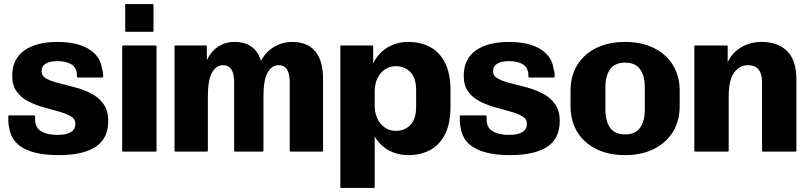

<svg xmlns="http://www.w3.org/2000/svg" viewBox="-20 -750 4003 950"><path d="M25.5 -179H147.5Q153.5 -179 153.5 -174.5Q153.5 -162 153.8 -154Q154 -146 157 -135.5Q164.5 -108 193.8 -95.2Q223 -82.5 264 -82.5Q353 -82.5 353 -138.5Q353 -161.5 330.2 -174.8Q307.5 -188 272 -197.8Q236.5 -207.5 196.5 -218.8Q156.5 -230 121 -248Q85.5 -266 63 -296.2Q40.5 -326.5 40.5 -374.5Q40.5 -458 100 -500.2Q159.5 -542.5 264 -542.5Q360 -542.5 417.8 -508.2Q475.5 -474 485 -410.5Q487.5 -403.5 489 -394.5Q490.5 -385.5 490.5 -371Q490.5 -366.5 485.5 -366.5H366Q360.5 -366.5 360.5 -371.5Q360.5 -382.5 360 -389Q359.5 -395.5 356 -403Q349.5 -425 324.8 -436.2Q300 -447.5 264.5 -447.5Q227 -447.5 206.2 -435Q185.5 -422.5 185.5 -398Q185.5 -374.5 209.2 -361.2Q233 -348 270.5 -338.8Q308 -329.5 350.2 -318.2Q392.5 -307 430 -288Q467.5 -269 491.5 -236.2Q515.5 -203.5 515.5 -151Q515.5 -64 452.8 -23.2Q390 17.5 271 17.5Q159.5 17.5 97.5 -15.8Q35.5 -49 25 -119.5Q22 -132.5 21.5 -146.2Q21 -160 21 -175Q21 -179 25.5 -179Z M739.5 -725V-597.5Q739.5 -592.5 734.5 -592.5H604.5Q599.5 -592.5 599.5 -597.5V-725Q599.5 -730 604.5 -730H734.5Q739.5 -730 739.5 -725ZM754.5 -520V-5Q754.5 0 749.5 0H589.5Q584.5 0 584.5 -5V-520Q584.5 -525 589.5 -525H749.5Q754.5 -525 754.5 -520Z M848.5 -525H998.5Q1003.5 -525 1003.5 -520V-452Q1023 -494.5 1058.5 -518.5Q1094 -542.5 1140.5 -542.5Q1242.5 -542.5 1271.5 -449Q1294.5 -493 1335.8 -517.8Q1377 -542.5 1426 -542.5Q1499.5 -542.5 1539 -497.2Q1578.5 -452 1578.5 -356.5V-5Q1578.5 0 1573.5 0H1418.5Q1413.5 0 1413.5 -5V-344Q1413.5 -427.5 1358.5 -427.5Q1324 -427.5 1303.8 -390.2Q1283.5 -353 1283.5 -274V-5Q1283.5 0 1278.5 0H1143.5Q1138.5 0 1138.5 -5V-344Q1138.5 -427.5 1083.5 -427.5Q1049 -427.5 1028.8 -390.2Q1008.5 -353 1008.5 -274V-5Q1008.5 0 1003.5 0H848.5Q843.5 0 843.5 -5V-520Q843.5 -525 848.5 -525Z M1664 175V-520Q1664 -525 1669 -525H1821.5Q1826.5 -525 1826.5 -520V-436.5Q1851.5 -488 1897.5 -515.2Q1943.5 -542.5 2001 -542.5Q2060.5 -542.5 2107.5 -517.8Q2154.5 -493 2181.8 -439.8Q2209 -386.5 2209 -301.5V-223.5Q2209 -138.5 2181.8 -85.2Q2154.5 -32 2107.5 -7.2Q2060.5 17.5 2001 17.5Q1947.5 17.5 1904 -6Q1860.5 -29.5 1834 -74.5V175Q1834 180 1829 180H1669Q1664 180 1664 175ZM1834 -231Q1834 -171 1864.2 -136.8Q1894.5 -102.5 1938.5 -102.5Q1982.5 -102.5 2010.8 -131.8Q2039 -161 2039 -221V-304Q2039 -364 2010.8 -393.2Q1982.5 -422.5 1938.5 -422.5Q1894.5 -422.5 1864.2 -388.2Q1834 -354 1834 -294Z M2259.5 -179H2381.5Q2387.5 -179 2387.5 -174.5Q2387.5 -162 2387.8 -154Q2388 -146 2391 -135.5Q2398.5 -108 2427.8 -95.2Q2457 -82.5 2498 -82.5Q2587 -82.5 2587 -138.5Q2587 -161.5 2564.2 -174.8Q2541.5 -188 2506 -197.8Q2470.5 -207.5 2430.5 -218.8Q2390.5 -230 2355 -248Q2319.5 -266 2297 -296.2Q2274.5 -326.5 2274.5 -374.5Q2274.5 -458 2334 -500.2Q2393.5 -542.5 2498 -542.5Q2594 -542.5 2651.8 -508.2Q2709.5 -474 2719 -410.5Q2721.5 -403.5 2723 -394.5Q2724.5 -385.5 2724.5 -371Q2724.5 -366.5 2719.5 -366.5H2600Q2594.5 -366.5 2594.5 -371.5Q2594.5 -382.5 2594 -389Q2593.5 -395.5 2590 -403Q2583.5 -425 2558.8 -436.2Q2534 -447.5 2498.5 -447.5Q2461 -447.5 2440.2 -435Q2419.5 -422.5 2419.5 -398Q2419.5 -374.5 2443.2 -361.2Q2467 -348 2504.5 -338.8Q2542 -329.5 2584.2 -318.2Q2626.5 -307 2664 -288Q2701.5 -269 2725.5 -236.2Q2749.5 -203.5 2749.5 -151Q2749.5 -64 2686.8 -23.2Q2624 17.5 2505 17.5Q2393.5 17.5 2331.5 -15.8Q2269.5 -49 2259 -119.5Q2256 -132.5 2255.5 -146.2Q2255 -160 2255 -175Q2255 -179 2259.5 -179Z M2803 -224V-301.5Q2803 -374 2836.2 -428.2Q2869.5 -482.5 2930.2 -512.5Q2991 -542.5 3073 -542.5Q3154.5 -542.5 3215.2 -512.5Q3276 -482.5 3309.5 -428.2Q3343 -374 3343 -301.5V-224Q3343 -151.5 3309.5 -97.2Q3276 -43 3215.2 -12.8Q3154.5 17.5 3073 17.5Q2991 17.5 2930.2 -12.8Q2869.5 -43 2836.2 -97.2Q2803 -151.5 2803 -224ZM2975.5 -209Q2975.5 -151 2998.5 -118Q3021.5 -85 3073 -85Q3124 -85 3147.2 -118Q3170.5 -151 3170.5 -209V-316.5Q3170.5 -374.5 3147.2 -407.2Q3124 -440 3073 -440Q3021.5 -440 2998.5 -407.2Q2975.5 -374.5 2975.5 -316.5Z M3420.5 -525H3575.5Q3580.5 -525 3580.5 -520V-442.5Q3603 -489.5 3647.5 -516Q3692 -542.5 3748 -542.5Q3829 -542.5 3874.8 -497.2Q3920.5 -452 3920.5 -356.5V-5Q3920.5 0 3915.5 0H3755.5Q3750.5 0 3750.5 -5V-344Q3750.5 -427.5 3680.5 -427.5Q3638.5 -427.5 3612 -390.2Q3585.5 -353 3585.5 -274V-5Q3585.5 0 3580.5 0H3420.5Q3415.5 0 3415.5 -5V-520Q3415.5 -525 3420.5 -525Z"/></svg>

Font: MFEK Sans
Style: Bold
Weight: 700
Designer: Owen Earl
Foundry: indestructible type*
Version: Version 0.001; ttfautohint (v1.8.4.7-5d5b)